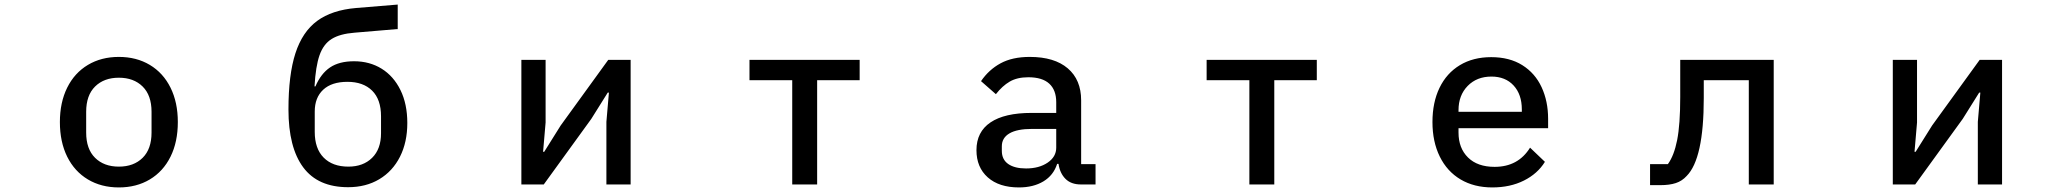

<svg xmlns="http://www.w3.org/2000/svg" viewBox="-20 -807 9040 840"><path d="M242 -273Q242 -359 274 -423.5Q306 -488 364.5 -523Q423 -558 500 -558Q577 -558 635.5 -523Q694 -488 726 -423.5Q758 -359 758 -273Q758 -186 726 -121.5Q694 -57 635.5 -22Q577 13 500 13Q423 13 364.5 -22Q306 -57 274 -121.5Q242 -186 242 -273ZM643 -227V-318Q643 -390 604 -428.5Q565 -467 500 -467Q435 -467 396 -428.5Q357 -390 357 -318V-227Q357 -155 396 -116.5Q435 -78 500 -78Q565 -78 604 -116.5Q643 -155 643 -227Z M1762 -269Q1762 -185 1730 -121.5Q1698 -58 1639.5 -23Q1581 12 1503 12Q1371 12 1306.5 -75Q1242 -162 1242 -328Q1242 -480 1272.5 -574Q1303 -668 1367.5 -715.5Q1432 -763 1538 -772L1720 -787V-680L1531 -664Q1467 -659 1431 -636.5Q1395 -614 1378 -565.5Q1361 -517 1356 -429H1360Q1384 -485 1424 -512Q1464 -539 1529 -539Q1597 -539 1649.5 -506.5Q1702 -474 1732 -413Q1762 -352 1762 -269ZM1647 -298Q1647 -372 1608 -410.5Q1569 -449 1500 -449Q1431 -449 1394 -414.5Q1357 -380 1357 -319V-230Q1357 -157 1396 -117.5Q1435 -78 1504 -78Q1569 -78 1608 -116.5Q1647 -155 1647 -224Z M2359 0H2261V-545H2367V-271L2356 -143H2361L2433 -258L2641 -545H2739V0H2633V-274L2644 -402H2639L2567 -287Z M3555 0H3446V-456H3259V-545H3741V-456H3555Z M4252 -150Q4252 -230 4313.5 -271.5Q4375 -313 4493 -313H4601V-360Q4601 -413 4570.5 -441Q4540 -469 4479 -469Q4430 -469 4397.5 -450Q4365 -431 4337 -395L4272 -452Q4306 -502 4357.5 -530Q4409 -558 4485 -558Q4593 -558 4651.5 -508Q4710 -458 4710 -368V-89H4773V0H4709Q4666 0 4641.5 -24.5Q4617 -49 4611 -90H4605Q4589 -40 4545 -13.5Q4501 13 4438 13Q4351 13 4301.5 -31Q4252 -75 4252 -150ZM4601 -161V-243H4495Q4430 -243 4396.5 -223.5Q4363 -204 4363 -167V-147Q4363 -109 4391 -89.5Q4419 -70 4469 -70Q4526 -70 4563.5 -95.5Q4601 -121 4601 -161Z M5555 0H5446V-456H5259V-545H5741V-456H5555Z M6247 -273Q6247 -359 6278 -423Q6309 -487 6367 -522Q6425 -557 6504 -557Q6584 -557 6640 -522Q6696 -487 6724.5 -425.5Q6753 -364 6753 -287V-246H6361V-227Q6361 -159 6402.5 -118Q6444 -77 6519 -77Q6622 -77 6674 -161L6739 -99Q6707 -47 6647 -17Q6587 13 6509 13Q6429 13 6370 -22Q6311 -57 6279 -122Q6247 -187 6247 -273ZM6361 -325V-318H6638V-328Q6638 -394 6602 -433Q6566 -472 6505 -472Q6441 -472 6401 -431Q6361 -390 6361 -325Z M7199 3V-89H7277Q7304 -126 7317.5 -194Q7331 -262 7331 -383V-545H7740V0H7631V-456H7434V-378Q7434 -112 7359 -37Q7339 -15 7311.5 -6Q7284 3 7244 3Z M8359 0H8261V-545H8367V-271L8356 -143H8361L8433 -258L8641 -545H8739V0H8633V-274L8644 -402H8639L8567 -287Z"/></svg>

Font: IBM Plex Sans JP Medium
Style: Regular
Weight: 500
Designer: Mike Abbink; Paul van der Laan; Pieter van Rosmalen; Wujin Sim; Yejin Wi; Jinhee Kim; Boomi Park; Yona Kim; Kichan Ma
Foundry: Sandoll Inc.
Version: Version 1.001